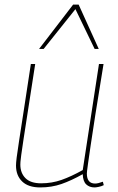

<svg xmlns="http://www.w3.org/2000/svg" viewBox="-20 -810 516 840"><path d="M156 10Q104 10 77 -16Q50 -42 50 -86Q50 -97 53 -121.5Q56 -146 63.5 -194Q71 -242 83.5 -323.5Q96 -405 115 -530H134Q115 -407 102.5 -327Q90 -247 83 -201Q76 -155 73 -132.5Q70 -110 69.5 -102Q69 -94 69 -90Q69 -53 91.5 -30.5Q114 -8 160 -8Q207 -8 249.5 -23Q292 -38 342 -66L413 -530H433Q411 -397 397.5 -310.5Q384 -224 376.5 -173Q369 -122 365.5 -97Q362 -72 361 -63Q360 -54 360 -51Q360 -7 396 -7Q409 -7 430 -15L434 0Q424 5 412 7.5Q400 10 394 10Q371 10 357 -3.5Q343 -17 342 -48Q292 -20 249 -5Q206 10 156 10ZM151 -596 300 -790H324L412 -596H394L310 -770L171 -596Z"/></svg>

Font: Georama Thin
Style: Italic
Weight: 100
Italic angle: -9°
Designer: Jean-Baptiste Levee
Foundry: Production Type
Version: Version 1.000